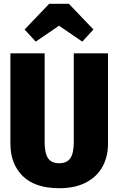

<svg xmlns="http://www.w3.org/2000/svg" viewBox="-20 -977 625 1015"><path d="M551 -218Q551 -150 522.5 -97Q494 -44 436 -13Q378 18 293 18Q166 18 100.5 -46Q35 -110 35 -218V-695H216V-224Q216 -167 234 -140.5Q252 -114 293 -114Q334 -114 352 -141Q370 -168 370 -224V-695H551ZM169 -757 110 -821 240 -957H344L474 -821L415 -757L292 -841Z"/></svg>

Font: Fira Sans Condensed ExtraBold
Style: Regular
Weight: 800
Width: 3
Designer: Carrois Corporate & Edenspiekermann AG
Foundry: Carrois Corporate GbR & Edenspiekermann AG
Version: Version 4.203